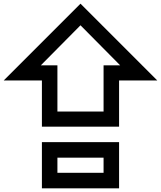

<svg xmlns="http://www.w3.org/2000/svg" viewBox="-20 -880 872 1040"><path d="M541 -276V-526H631L416 -743L201 -526H291V-276ZM416 -860 832 -444H625V-194H207V-444H0ZM207 -110H625V140H207ZM541 -26H291V56H541Z"/></svg>

Font: Liga JetBrainsMono Nerd Font
Style: Regular
Weight: 400
Designer: Philipp Nurullin, Konstantin Bulenkov
Foundry: JetBrains
Version: Version 2.225; ttfautohint (v1.8.3)